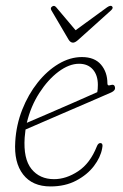

<svg xmlns="http://www.w3.org/2000/svg" viewBox="-20 -646 432 673"><path d="M338 -125.5Q332.5 -94.5 309.2 -64Q286 -33.5 247.2 -13Q208.5 7.5 157 7.5Q93.5 7.5 61 -34.5Q28.5 -76.5 33.5 -150Q37 -208.5 58 -261.8Q79 -315 112 -356.5Q145 -398 185.2 -422Q225.5 -446 267 -446Q311.5 -446 334 -419.5Q356.5 -393 356.5 -353.5Q356.5 -344 366.5 -347.5Q381.5 -352.5 383 -339.5Q385 -329 370 -322Q336 -307 291.8 -288Q247.5 -269 203 -249.8Q158.5 -230.5 122.5 -215Q86.5 -199.5 69.5 -192Q67.5 -178 66.5 -164Q61.5 -89.5 90.2 -53.8Q119 -18 169.5 -18Q212 -18 254 -45.8Q296 -73.5 319.5 -133Q324 -144.5 331.5 -144.5Q342.5 -144.5 338 -125.5ZM257 -422.5Q222.5 -422.5 185.2 -394.8Q148 -367 117.8 -320Q87.5 -273 74 -215.5Q98.5 -226 141.5 -244.5Q184.5 -263 233 -284.2Q281.5 -305.5 321 -323Q323 -333 323 -348.5Q323 -382.5 305.5 -402.5Q288 -422.5 257 -422.5ZM255 -507Q243.5 -496.5 236 -496.5Q227 -496.5 220.5 -507L160 -610Q155 -619 164 -624Q170.5 -628 177 -620.5L245 -540L355.5 -620.5Q367.5 -628.5 372.5 -624Q378.5 -618.5 369.5 -610Z"/></svg>

Font: Fraunces 72pt S100 Thin
Style: Italic
Weight: 100
Italic angle: -16°
Version: Version 1.000; ttfautohint (v1.8.3)